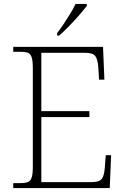

<svg xmlns="http://www.w3.org/2000/svg" viewBox="-20 -951 633 971"><path d="M47 0V-25H84Q108 -25 121.5 -30.5Q135 -36 140.5 -54Q146 -72 146 -108V-605Q146 -642 140.5 -660Q135 -678 122 -683.5Q109 -689 84 -689H47V-714H501L508 -548H481L477 -612Q474 -651 462 -667.5Q450 -684 410 -684H189V-389H432V-359H189V-30H442Q483 -30 495 -46.5Q507 -63 510 -102L515 -166H542L535 0ZM269 -784Q284 -803 301.5 -829Q319 -855 335.5 -882Q352 -909 362 -931H419V-921Q406 -904 381 -875Q356 -846 328 -817.5Q300 -789 279 -771H269Z"/></svg>

Font: Noto Serif ExtraLight
Style: Regular
Weight: 200
Designer: Monotype Design Team
Foundry: Monotype Imaging Inc.
Version: Version 2.015; ttfautohint (v1.8.4.7-5d5b)